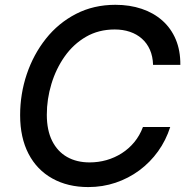

<svg xmlns="http://www.w3.org/2000/svg" viewBox="-20 -757 772 787"><path d="M341.8 9.8Q257.8 9.8 194.6 -25.4Q131.3 -60.5 96.9 -126.7Q62.5 -192.9 62.5 -284.7Q62.5 -372.1 89.8 -453.1Q117.2 -534.2 168.2 -598.4Q219.2 -662.6 291.5 -700Q363.8 -737.3 453.1 -737.3Q511.7 -737.3 560.5 -720.9Q609.4 -704.6 645.3 -672.9Q681.2 -641.1 700.4 -595.5Q719.7 -549.8 719.2 -491.2H607.4Q606.4 -525.9 594.5 -553Q582.5 -580.1 561.5 -598.6Q540.5 -617.2 512.2 -626.7Q483.9 -636.2 450.2 -636.2Q384.3 -636.2 332.5 -606.2Q280.8 -576.2 245.1 -525.6Q209.5 -475.1 190.7 -412.8Q171.9 -350.6 171.9 -286.6Q171.9 -223.1 193.8 -179.4Q215.8 -135.7 255.1 -113.5Q294.4 -91.3 347.2 -91.3Q383.3 -91.3 416.7 -100.8Q450.2 -110.4 479.2 -128.9Q508.3 -147.5 530.5 -174.3Q552.7 -201.2 565.9 -236.3H677.7Q660.2 -181.6 627.9 -136.7Q595.7 -91.8 551.3 -58.8Q506.8 -25.9 453.9 -8.1Q400.9 9.8 341.8 9.8Z"/></svg>

Font: Inter 16pt Medium
Style: Italic
Weight: 500
Italic angle: -9.3988°
Version: Version 4.001;git-66647c0bb